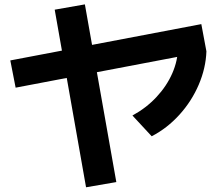

<svg xmlns="http://www.w3.org/2000/svg" viewBox="-20 -781 978 855"><path d="M25.9 -511.9 876.5 -673.6 899.2 -552.3 49.6 -390.6ZM223.6 -737.9 358 -761.5 498 29.8 363.2 53ZM772.2 -568.5 899.2 -552.3Q896.5 -477.6 865.1 -404.1Q833.7 -330.6 779.3 -270.4Q724.8 -210.1 655.5 -174.2L569.8 -266.6Q631 -299.9 676.6 -348.7Q722.2 -397.5 747.2 -454.5Q772.2 -511.6 772.2 -568.5Z"/></svg>

Font: Pretendard JP Variable
Style: Regular
Weight: 400
Designer: Base glyphs from Inter by Rasmus Andersson; Hangul glyphs from Noto Sans CJK(Source Han Sans) by Jang Soo-young and Kang
Foundry: Kil Hyung-jin
Version: Version 1.307;Glyphs 3.2 (3192)